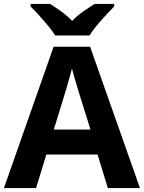

<svg xmlns="http://www.w3.org/2000/svg" viewBox="-20 -954 730 974"><path d="M527 0 475 -170H215L163 0H0L252 -717H437L690 0ZM387 -463Q382 -480 374 -506Q366 -532 358 -559Q350 -586 345 -606Q340 -586 331.5 -556.5Q323 -527 315.5 -500.5Q308 -474 304 -463L253 -297H439ZM260 -774Q246 -797 223.5 -824Q201 -851 177.5 -877Q154 -903 135 -921V-934H234Q260 -918 290 -896.5Q320 -875 346 -848Q372 -875 403 -896.5Q434 -918 460 -934H559V-921Q541 -903 517 -877Q493 -851 470.5 -824Q448 -797 434 -774Z"/></svg>

Font: RS Noto Sans
Style: Bold
Weight: 700
Designer: Monotype Design Team
Foundry: Monotype Imaging Inc.
Version: Version 3.10